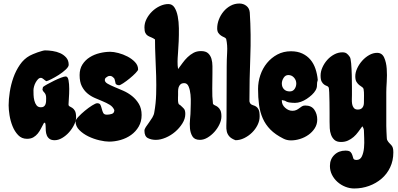

<svg xmlns="http://www.w3.org/2000/svg" viewBox="-20 -798 2260 1090"><path d="M236 -512Q255 -512 278.5 -508.5Q302 -505 322 -496Q342 -487 356 -471Q370 -455 370 -430Q370 -419 353 -403Q336 -387 314 -373Q292 -359 271 -348.5Q250 -338 243 -337Q236 -341 227.5 -348.5Q219 -356 212 -356Q203 -356 195.5 -348Q188 -340 182 -329Q176 -318 173 -306Q170 -294 170 -286Q170 -275 170.5 -259Q171 -243 175 -227Q179 -211 187.5 -200Q196 -189 212 -189Q223 -189 229 -193.5Q235 -198 238 -205.5Q241 -213 241.5 -222Q242 -231 242 -240Q242 -253 239.5 -259.5Q237 -266 233.5 -270.5Q230 -275 226.5 -278.5Q223 -282 221 -290L224 -304Q231 -310 249 -320Q267 -330 287.5 -340Q308 -350 326.5 -357Q345 -364 353 -364Q365 -364 369 -342.5Q373 -321 373 -293.5Q373 -266 371 -240Q369 -214 369 -205Q369 -197 375.5 -194Q382 -191 390.5 -185.5Q399 -180 405.5 -168.5Q412 -157 412 -132Q412 -112 400.5 -89Q389 -66 371.5 -46.5Q354 -27 332.5 -14.5Q311 -2 290 -2Q272 -2 261.5 -9.5Q251 -17 246 -29Q241 -41 240 -55.5Q239 -70 239 -83Q239 -92 236 -101H230Q221 -85 213 -69Q205 -53 194.5 -40Q184 -27 169.5 -18.5Q155 -10 133 -10Q103 -10 83 -31Q63 -52 51 -82Q39 -112 34 -144.5Q29 -177 29 -200Q29 -234 35.5 -276Q42 -318 56 -357.5Q70 -397 93 -430.5Q116 -464 149 -482Q155 -485 167 -490.5Q179 -496 192.5 -500.5Q206 -505 218 -508.5Q230 -512 236 -512Z M606 -504Q625 -504 652 -497Q679 -490 704 -477Q729 -464 746.5 -445.5Q764 -427 764 -404Q764 -398 749.5 -383Q735 -368 716 -352.5Q697 -337 679.5 -325.5Q662 -314 656 -314Q648 -314 641.5 -318Q635 -322 635 -330Q633 -338 631 -346.5Q629 -355 621 -360Q614 -367 604 -367Q599 -367 593 -365Q587 -362 581 -357Q575 -352 575 -344Q575 -332 590.5 -323Q606 -314 629 -304.5Q652 -295 679.5 -283Q707 -271 730 -252.5Q753 -234 768.5 -208Q784 -182 784 -145Q784 -108 767.5 -79.5Q751 -51 724.5 -32Q698 -13 665 -3.5Q632 6 599 6Q577 6 544.5 -1.5Q512 -9 482 -23.5Q452 -38 430.5 -59.5Q409 -81 409 -109Q409 -118 425 -135Q441 -152 461.5 -169Q482 -186 502.5 -199Q523 -212 532 -212Q546 -212 550.5 -202Q555 -192 558 -179.5Q561 -167 566 -157Q571 -147 587 -147Q601 -147 615 -151.5Q629 -156 629 -173Q621 -192 603 -203Q585 -214 563 -223Q541 -232 518 -242Q495 -252 476 -268Q457 -284 444.5 -308.5Q432 -333 432 -372Q432 -407 448 -432Q464 -457 489.5 -473Q515 -489 546 -496.5Q577 -504 606 -504Z M936 -775Q958 -775 970.5 -755.5Q983 -736 989 -705.5Q995 -675 995.5 -637.5Q996 -600 994.5 -563.5Q993 -527 990.5 -496Q988 -465 988 -448Q988 -437 988.5 -427Q989 -417 991 -406Q1003 -422 1016 -440Q1029 -458 1044.5 -473Q1060 -488 1078.5 -498Q1097 -508 1121 -508Q1148 -508 1161.5 -495.5Q1175 -483 1180.5 -464Q1186 -445 1186 -423Q1186 -401 1186 -383Q1186 -340 1185 -295.5Q1184 -251 1189 -209Q1192 -203 1200 -200Q1208 -197 1216.5 -190.5Q1225 -184 1231 -172Q1237 -160 1237 -137Q1237 -116 1226 -92.5Q1215 -69 1197.5 -49.5Q1180 -30 1158.5 -17Q1137 -4 1115 -4Q1085 -4 1073 -23Q1061 -42 1058.5 -68.5Q1056 -95 1059 -123.5Q1062 -152 1062 -172Q1062 -184 1063 -209.5Q1064 -235 1061.5 -261Q1059 -287 1051 -306.5Q1043 -326 1026 -326Q1012 -326 1004.5 -319Q997 -312 994 -302Q991 -292 991 -280Q991 -268 991 -258Q991 -253 990.5 -244.5Q990 -236 990.5 -227Q991 -218 993 -211Q995 -204 1001 -203Q1016 -190 1024 -181Q1032 -172 1032 -151Q1032 -124 1015.5 -97.5Q999 -71 974.5 -50Q950 -29 920.5 -16.5Q891 -4 865 -4Q839 -4 819.5 -14Q800 -24 800 -56Q800 -65 808 -77Q816 -89 826 -102.5Q836 -116 845 -131Q854 -146 856 -161Q865 -211 866.5 -263Q868 -315 866.5 -367.5Q865 -420 862.5 -472Q860 -524 860 -574Q849 -582 838.5 -586Q828 -590 819.5 -595Q811 -600 805.5 -610.5Q800 -621 800 -642Q800 -667 812 -690.5Q824 -714 843.5 -733Q863 -752 887.5 -763.5Q912 -775 936 -775Z M1339 -778Q1362 -778 1379 -764.5Q1396 -751 1398 -727Q1406 -602 1401 -475Q1396 -348 1396 -223Q1396 -221 1398 -216Q1400 -211 1402 -209Q1408 -203 1417 -200.5Q1426 -198 1434 -193Q1442 -188 1448 -176Q1454 -164 1454 -137Q1454 -112 1442 -88Q1430 -64 1410.5 -45Q1391 -26 1366.5 -14Q1342 -2 1317 -2Q1293 -11 1282 -23.5Q1271 -36 1267.5 -51.5Q1264 -67 1265 -85Q1266 -103 1266 -124L1267 -421Q1267 -459 1269.5 -500.5Q1272 -542 1264 -577Q1261 -583 1252.5 -586.5Q1244 -590 1235.5 -595.5Q1227 -601 1220 -610.5Q1213 -620 1213 -637Q1213 -662 1222.5 -687Q1232 -712 1249 -732.5Q1266 -753 1289 -765.5Q1312 -778 1339 -778Z M1632 -507Q1669 -507 1696.5 -494Q1724 -481 1742.5 -459Q1761 -437 1771 -407Q1781 -377 1784 -344Q1779 -330 1779.5 -315Q1780 -300 1772 -286Q1764 -272 1750.5 -259.5Q1737 -247 1721 -236.5Q1705 -226 1688 -220Q1671 -214 1655 -214Q1641 -214 1625 -216Q1609 -218 1598 -226L1580 -230V-226Q1580 -203 1599 -186Q1618 -169 1640 -169Q1653 -169 1662.5 -173.5Q1672 -178 1679.5 -184Q1687 -190 1694.5 -194.5Q1702 -199 1713 -199Q1748 -199 1764.5 -175Q1781 -151 1781 -119Q1781 -92 1767 -70Q1753 -48 1731 -32.5Q1709 -17 1683 -9Q1657 -1 1632 -1Q1608 -1 1589 -11Q1543 -34 1515 -62.5Q1487 -91 1471.5 -126.5Q1456 -162 1450.5 -203.5Q1445 -245 1445 -293Q1445 -333 1458 -371.5Q1471 -410 1495.5 -440Q1520 -470 1554.5 -488.5Q1589 -507 1632 -507ZM1580 -324Q1580 -304 1592 -291.5Q1604 -279 1625 -279Q1643 -279 1652.5 -293Q1662 -307 1662 -324Q1662 -343 1649 -357.5Q1636 -372 1617 -372Q1600 -372 1590 -356Q1580 -340 1580 -324Z M1924 -501Q1939 -501 1948 -494.5Q1957 -488 1965 -476Q1971 -469 1973.5 -439Q1976 -409 1977 -373.5Q1978 -338 1978 -305Q1978 -272 1978 -259Q1978 -249 1977.5 -235Q1977 -221 1979 -208Q1981 -195 1988.5 -185.5Q1996 -176 2011 -176Q2029 -176 2037.5 -187Q2046 -198 2046 -215Q2046 -233 2046.5 -254.5Q2047 -276 2044 -293Q2042 -300 2034.5 -304.5Q2027 -309 2019 -315.5Q2011 -322 2004 -333Q1997 -344 1997 -365Q1997 -387 2008 -410.5Q2019 -434 2036.5 -453.5Q2054 -473 2076 -485.5Q2098 -498 2121 -498Q2149 -498 2161 -471Q2173 -444 2175.5 -407.5Q2178 -371 2175.5 -333.5Q2173 -296 2173 -275V-104Q2173 -98 2173 -83Q2173 -68 2174 -51.5Q2175 -35 2175.5 -20.5Q2176 -6 2178 -3Q2184 8 2190 14Q2196 20 2201.5 26Q2207 32 2210 41Q2213 50 2213 67Q2213 114 2195 152Q2177 190 2146 216.5Q2115 243 2075 257.5Q2035 272 1991 272Q1965 272 1940 262Q1915 252 1895.5 234.5Q1876 217 1864.5 194Q1853 171 1853 144Q1853 106 1878 81.5Q1903 57 1941 57Q1963 57 1970.5 65.5Q1978 74 1980.5 83.5Q1983 93 1986 101.5Q1989 110 2004 110Q2025 110 2034.5 89.5Q2044 69 2046.5 41Q2049 13 2047.5 -14.5Q2046 -42 2046 -57Q2046 -62 2043.5 -69Q2041 -76 2037 -81Q2025 -65 2013.5 -49Q2002 -33 1987.5 -20.5Q1973 -8 1955.5 0Q1938 8 1916 8Q1892 8 1879 -3.5Q1866 -15 1859.5 -32.5Q1853 -50 1852 -70Q1851 -90 1851 -107Q1851 -123 1851 -154.5Q1851 -186 1850.5 -217.5Q1850 -249 1849 -274Q1848 -299 1845 -303Q1842 -308 1834.5 -310.5Q1827 -313 1819.5 -318.5Q1812 -324 1806 -335Q1800 -346 1800 -369Q1800 -392 1810.5 -415.5Q1821 -439 1838 -458Q1855 -477 1877.5 -489Q1900 -501 1924 -501Z"/></svg>

Font: r_Neptun CAT
Style: Regular
Weight: 400
Foundry: Peter Wiegel, CAT-Fonts
Version: Version 1.000;June 8, 2024;FontCreator 14.0.0.2814 32-bit